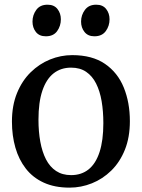

<svg xmlns="http://www.w3.org/2000/svg" viewBox="-20 -806 618 836"><path d="M32 -276.5Q32 -346.5 54 -400.5Q76 -454.5 113.5 -491.2Q151 -528 197.8 -547Q244.5 -566 294.5 -566Q381.5 -566 437 -528Q492.5 -490 519 -424.8Q545.5 -359.5 545.5 -278.5Q545.5 -208 523.8 -154Q502 -100 464.5 -63.2Q427 -26.5 380 -7.8Q333 11 283 11Q218 11 170.5 -10.8Q123 -32.5 92.5 -71.8Q62 -111 47 -163.2Q32 -215.5 32 -276.5ZM289.5 -43.5Q334.5 -43.5 365.8 -68.5Q397 -93.5 413.5 -144Q430 -194.5 430 -270Q430 -321.5 422.5 -365.5Q415 -409.5 398.5 -442.2Q382 -475 355.2 -493.2Q328.5 -511.5 289.5 -511.5Q245 -511.5 213.2 -486.5Q181.5 -461.5 164.5 -411.2Q147.5 -361 147.5 -284.5Q147.5 -233 155.5 -189Q163.5 -145 180.2 -112.2Q197 -79.5 224.2 -61.5Q251.5 -43.5 289.5 -43.5ZM179 -648Q151 -648 136.2 -666.8Q121.5 -685.5 121.5 -712Q121.5 -740.5 138 -763Q154.5 -785.5 186.5 -785.5H187.5Q215.5 -785.5 230.2 -766.8Q245 -748 245 -722Q245 -693 228.8 -670.5Q212.5 -648 180 -648ZM390.5 -648Q363 -648 348 -666.8Q333 -685.5 333 -712Q333 -740.5 349.8 -763Q366.5 -785.5 398.5 -785.5H399.5Q427.5 -785.5 442.2 -766.8Q457 -748 457 -722Q457 -693 440.5 -670.5Q424 -648 391.5 -648Z"/></svg>

Font: Merriweather 28pt
Style: Regular
Weight: 400
Version: Version 2.100